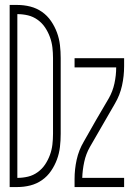

<svg xmlns="http://www.w3.org/2000/svg" viewBox="-20 -755 540 775"><path d="M19 0V-735H50Q77 -735 102.5 -728.5Q128 -722 149.5 -707Q171 -692 186 -670Q201 -648 210 -623.5Q219 -599 222 -573Q225 -547 225 -521V-215Q225 -188 222 -162Q219 -136 210 -111.5Q201 -87 186 -65Q171 -43 149.5 -28Q128 -13 102.5 -6.5Q77 0 50 0ZM50 -37Q72 -37 93 -42Q114 -47 132 -60Q150 -73 162 -91Q174 -109 181.5 -129.5Q189 -150 191.5 -171.5Q194 -193 194 -215V-521Q194 -542 191.5 -563.5Q189 -585 181.5 -605.5Q174 -626 162 -644Q150 -662 132 -675Q114 -688 93 -693Q72 -698 50 -698ZM281 0V-33Q281 -72 289.5 -110.5Q298 -149 318 -183L368 -271L419 -358Q435 -386 442 -418.5Q449 -451 449 -483H281V-520H481V-488Q481 -448 472.5 -409.5Q464 -371 444 -337L343 -162Q327 -134 320 -101.5Q313 -69 312 -37H481V0Z"/></svg>

Font: Iosevka Curly Extralight
Style: Regular
Weight: 200
Monospace: yes
Designer: Belleve Invis
Foundry: Belleve Invis
Version: Version 22.1.2; ttfautohint (v1.8.4)